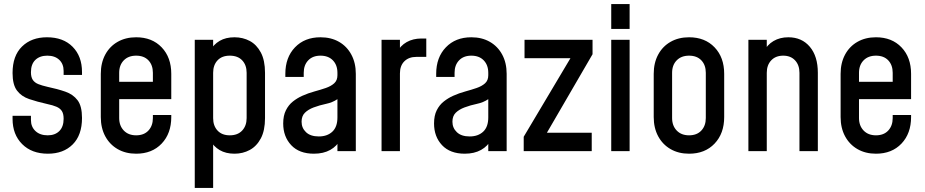

<svg xmlns="http://www.w3.org/2000/svg" viewBox="-20 -740 4528 940"><path d="M214.5 12.5Q135.5 12.5 88.5 -34.5Q41.5 -81.5 41.5 -158V-173H131.5V-152.5Q131.5 -119 153.8 -98.2Q176 -77.5 213.5 -77.5Q249.5 -77.5 270.5 -98.5Q291.5 -119.5 291.5 -158.5Q291.5 -183 282.8 -196.5Q274 -210 256.2 -217.5Q238.5 -225 212 -230.5Q161 -242 122.8 -255Q84.5 -268 63 -296.8Q41.5 -325.5 41.5 -382.5Q41.5 -467 87.8 -512.2Q134 -557.5 210 -557.5Q289.5 -557.5 335.5 -511Q381.5 -464.5 381.5 -387.5V-373H291.5V-392.5Q291.5 -427 270 -447.2Q248.5 -467.5 211.5 -467.5Q175 -467.5 153.2 -446.8Q131.5 -426 131.5 -386.5Q131.5 -362.5 140.5 -349Q149.5 -335.5 167.5 -328.2Q185.5 -321 212 -315Q262 -304.5 300 -291.2Q338 -278 359.8 -249.2Q381.5 -220.5 381.5 -162.5Q381.5 -78.5 336 -33Q290.5 12.5 214.5 12.5Z M646.5 12.5Q595 12.5 556 -10Q517 -32.5 495.2 -73Q473.5 -113.5 473.5 -167V-378.5Q473.5 -432 495.2 -472.5Q517 -513 556 -535.2Q595 -557.5 646.5 -557.5Q724.5 -557.5 771.5 -508.2Q818.5 -459 818.5 -378.5V-254.5H548.5V-339.5H728.5V-383.5Q728.5 -421.5 706.8 -444.5Q685 -467.5 646.5 -467.5Q608.5 -467.5 586 -444.5Q563.5 -421.5 563.5 -383.5V-162Q563.5 -124.5 586 -101Q608.5 -77.5 646.5 -77.5Q685 -77.5 706.8 -101Q728.5 -124.5 728.5 -162V-177H818.5V-167Q818.5 -86.5 771.5 -37Q724.5 12.5 646.5 12.5Z M933.5 180V-545H1023.5V-470L1008 -490.5Q1025.5 -522.5 1055.5 -540Q1085.5 -557.5 1128 -557.5Q1169 -557.5 1202.8 -539.5Q1236.5 -521.5 1257 -483Q1277.5 -444.5 1277.5 -383.5V-162Q1277.5 -101 1257 -62.5Q1236.5 -24 1202.8 -5.8Q1169 12.5 1128 12.5Q1085.5 12.5 1055.5 -5.2Q1025.5 -23 1008 -54.5L1023.5 -75V180ZM1105 -77.5Q1144 -77.5 1165.8 -101Q1187.5 -124.5 1187.5 -162V-383.5Q1187.5 -421.5 1165.8 -444.5Q1144 -467.5 1105 -467.5Q1066.5 -467.5 1045 -444.5Q1023.5 -421.5 1023.5 -383.5V-161.5Q1023.5 -124 1045 -100.8Q1066.5 -77.5 1105 -77.5Z M1517 12.5Q1445 12.5 1405.8 -29.2Q1366.5 -71 1366.5 -135.5Q1366.5 -174 1379.8 -200.2Q1393 -226.5 1414.2 -243.2Q1435.5 -260 1460 -271Q1489 -284 1519.2 -292.2Q1549.5 -300.5 1575 -309.2Q1600.5 -318 1616.2 -332.2Q1632 -346.5 1632 -371.5V-383.5Q1632 -421.5 1609.8 -444.5Q1587.5 -467.5 1549 -467.5Q1511 -467.5 1489 -444.5Q1467 -421.5 1467 -383.5V-363.5H1377V-378.5Q1377 -459 1424.2 -508.2Q1471.5 -557.5 1549 -557.5Q1601 -557.5 1639.8 -535.2Q1678.5 -513 1700.2 -472.5Q1722 -432 1722 -378.5V0H1632V-78.5L1647.5 -58.5Q1630 -24.5 1596.8 -6Q1563.5 12.5 1517 12.5ZM1541 -72Q1582 -72 1607 -95.2Q1632 -118.5 1632 -165V-254.5Q1607.5 -238 1576.2 -231.5Q1545 -225 1515.5 -214Q1489 -204 1472.8 -188Q1456.5 -172 1456.5 -144Q1456.5 -113.5 1478.2 -92.8Q1500 -72 1541 -72Z M1848 0V-545H1938V-463L1922 -482Q1940 -516.5 1971.2 -534Q2002.5 -551.5 2043 -551.5H2067V-461.5H2018.5Q1981.5 -461.5 1959.8 -440Q1938 -418.5 1938 -380.5V0Z M2255.5 12.5Q2183.5 12.5 2144.2 -29.2Q2105 -71 2105 -135.5Q2105 -174 2118.2 -200.2Q2131.5 -226.5 2152.8 -243.2Q2174 -260 2198.5 -271Q2227.5 -284 2257.8 -292.2Q2288 -300.5 2313.5 -309.2Q2339 -318 2354.8 -332.2Q2370.5 -346.5 2370.5 -371.5V-383.5Q2370.5 -421.5 2348.2 -444.5Q2326 -467.5 2287.5 -467.5Q2249.5 -467.5 2227.5 -444.5Q2205.5 -421.5 2205.5 -383.5V-363.5H2115.5V-378.5Q2115.5 -459 2162.8 -508.2Q2210 -557.5 2287.5 -557.5Q2339.5 -557.5 2378.2 -535.2Q2417 -513 2438.8 -472.5Q2460.5 -432 2460.5 -378.5V0H2370.5V-78.5L2386 -58.5Q2368.5 -24.5 2335.2 -6Q2302 12.5 2255.5 12.5ZM2279.5 -72Q2320.5 -72 2345.5 -95.2Q2370.5 -118.5 2370.5 -165V-254.5Q2346 -238 2314.8 -231.5Q2283.5 -225 2254 -214Q2227.5 -204 2211.2 -188Q2195 -172 2195 -144Q2195 -113.5 2216.8 -92.8Q2238.5 -72 2279.5 -72Z M2544 0V-70.5L2794.5 -491.5L2815.5 -455H2548V-545H2881V-474.5L2636 -53L2614.5 -90H2877V0Z M2972.5 0V-545H3062.5V0ZM2972.5 -598.5V-720H3062.5V-598.5Z M3353.5 12.5Q3302 12.5 3263 -10Q3224 -32.5 3202.2 -73Q3180.5 -113.5 3180.5 -167V-378.5Q3180.5 -432 3202.2 -472.5Q3224 -513 3263 -535.2Q3302 -557.5 3353.5 -557.5Q3431.5 -557.5 3478.5 -508.2Q3525.5 -459 3525.5 -378.5V-167Q3525.5 -86.5 3478.5 -37Q3431.5 12.5 3353.5 12.5ZM3353.5 -77.5Q3392 -77.5 3413.8 -101Q3435.5 -124.5 3435.5 -162V-383.5Q3435.5 -421.5 3413.8 -444.5Q3392 -467.5 3353.5 -467.5Q3315.5 -467.5 3293 -444.5Q3270.5 -421.5 3270.5 -383.5V-162Q3270.5 -124.5 3293 -101Q3315.5 -77.5 3353.5 -77.5Z M3644 0V-545H3734V-467.5L3718 -485.5Q3736 -521 3767.2 -539.2Q3798.5 -557.5 3839.5 -557.5Q3905.5 -557.5 3944.8 -511Q3984 -464.5 3984 -383.5V0H3894V-383.5Q3894 -421.5 3872.5 -444.5Q3851 -467.5 3814.5 -467.5Q3777.5 -467.5 3755.8 -444.5Q3734 -421.5 3734 -383.5V0Z M4268.5 12.5Q4217 12.5 4178 -10Q4139 -32.5 4117.2 -73Q4095.5 -113.5 4095.5 -167V-378.5Q4095.5 -432 4117.2 -472.5Q4139 -513 4178 -535.2Q4217 -557.5 4268.5 -557.5Q4346.5 -557.5 4393.5 -508.2Q4440.5 -459 4440.5 -378.5V-254.5H4170.5V-339.5H4350.5V-383.5Q4350.5 -421.5 4328.8 -444.5Q4307 -467.5 4268.5 -467.5Q4230.5 -467.5 4208 -444.5Q4185.5 -421.5 4185.5 -383.5V-162Q4185.5 -124.5 4208 -101Q4230.5 -77.5 4268.5 -77.5Q4307 -77.5 4328.8 -101Q4350.5 -124.5 4350.5 -162V-177H4440.5V-167Q4440.5 -86.5 4393.5 -37Q4346.5 12.5 4268.5 12.5Z"/></svg>

Font: Mohave Light Medium
Style: Regular
Weight: 500
Version: Version 2.003